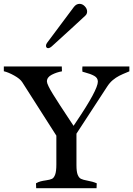

<svg xmlns="http://www.w3.org/2000/svg" viewBox="-21 -983 696 1003"><path d="M538.6 -530.3 378.4 -284.7V-120.1Q378.4 -86.4 384.8 -70.3Q391.1 -54.2 402.1 -48.8Q413.1 -43.5 434.6 -39.6Q463.4 -34.7 484.4 -25.4L483.4 0H168L167 -25.4Q179.7 -32.7 191.2 -35.6Q202.6 -38.6 219.7 -41Q240.2 -43.9 250.5 -48.8Q260.7 -53.7 267.1 -70.8Q273.4 -87.9 273.4 -124V-274.4L95.2 -553.7Q84 -571.3 53.2 -588.4Q22.5 -605.5 -1 -610.8V-635.7H301.8L302.7 -610.4Q274.4 -605.5 249.3 -592.5Q224.1 -579.6 224.1 -557.6Q224.1 -542 256.3 -490Q288.6 -438 340.3 -360.4L363.3 -325.7Q366.2 -331.1 377 -346.2Q490.2 -513.7 490.2 -556.6Q490.2 -576.2 471.2 -586.7Q452.1 -597.2 421.9 -605Q420.9 -605 409.7 -608.4L408.7 -621.6Q408.7 -625 409.7 -635.7H654.8V-610.4L646.5 -606.9Q618.7 -595.7 601.6 -586.9Q584.5 -578.1 568.1 -564.5Q551.8 -550.8 538.6 -530.3ZM230.5 -731.4Q225.1 -731.4 222.2 -734.9Q219.2 -738.3 219.2 -744.1Q219.2 -751 224.6 -758.8Q253.4 -796.4 331.1 -901.4L364.7 -946.3Q377.4 -962.9 394.5 -962.9Q409.7 -962.9 421.9 -950.2Q434.1 -937.5 434.1 -922.9Q434.1 -909.2 423.8 -900.4Q393.6 -873 355 -836.9Q268.6 -757.8 250 -741.2Q238.8 -731.4 230.5 -731.4Z"/></svg>

Font: Radley
Style: Regular
Weight: 400
Designer: Vernon Adams
Foundry: Vernon Adams
Version: Version 1.003; ttfautohint (v1.6)